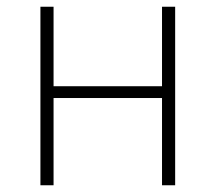

<svg xmlns="http://www.w3.org/2000/svg" viewBox="-20 -550 640 570"><path d="M100 0H139V-259H461V0H500V-530H461V-294H139V-530H100Z"/></svg>

Font: Noto Sans Mono ExtraLight
Style: Regular
Weight: 200
Designer: Monotype Design Team
Foundry: Monotype Imaging Inc.
Version: Version 2.014